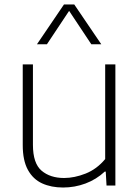

<svg xmlns="http://www.w3.org/2000/svg" viewBox="-20 -828 624 857"><path d="M261.5 9Q208.5 9 168 -9.5Q127.5 -28 104.5 -69.8Q81.5 -111.5 81.5 -180.5V-540.5H127V-181.5Q127 -99 165.5 -66.2Q204 -33.5 266 -33.5Q312 -33.5 362 -53.2Q412 -73 449.5 -118V-540.5H495V0H455.5L452 -62H447.5Q410 -27 361.8 -9Q313.5 9 261.5 9ZM145 -630.5 265.5 -808H311.5L432 -630.5H387.5L288.5 -779.5L189.5 -630.5Z"/></svg>

Font: Encode Sans SemiExpanded SemiExpanded ExtraLight
Style: Regular
Weight: 200
Width: 6
Designer: Multiple Designers
Foundry: Impallari Type
Version: Version 3.000; ttfautohint (v1.8.3) -l 8 -r 50 -G 200 -x 14 